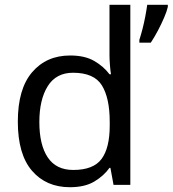

<svg xmlns="http://www.w3.org/2000/svg" viewBox="-20 -780 728 810"><path d="M274.9 9.8Q174.8 9.8 115 -59.6Q55.2 -128.9 55.2 -267.1Q55.2 -404.8 115.5 -475.3Q175.8 -545.9 275.9 -545.9Q337.9 -545.9 377.4 -522.9Q417 -500 441.9 -466.8H448.2Q445.8 -480 443.8 -505.4Q441.9 -530.8 441.9 -545.9V-759.8H529.8V0H459L445.8 -71.8H441.9Q418 -38.1 377.9 -14.2Q337.9 9.8 274.9 9.8ZM289.1 -63Q374 -63 408.4 -109.4Q442.9 -155.8 442.9 -250V-266.1Q442.9 -366.2 409.9 -419.7Q377 -473.1 288.1 -473.1Q216.8 -473.1 181.4 -416.5Q146 -359.9 146 -265.1Q146 -168.9 181.4 -116Q216.8 -63 289.1 -63ZM688 -759.8V-751Q684.1 -732.9 672.6 -706.1Q661.1 -679.2 646 -650.6Q630.9 -622.1 616.2 -600.1H567.9V-611.8Q574.2 -630.9 581.1 -657.5Q587.9 -684.1 593 -710.9Q598.1 -737.8 601.1 -759.8Z"/></svg>

Font: Defago Noto Sans
Style: Regular
Weight: 400
Designer: John M. Durdin
Foundry: Lao IT Dev Co., Ltd.
Version: Version 1.000 2007 initial release